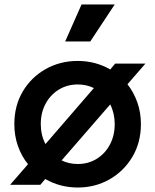

<svg xmlns="http://www.w3.org/2000/svg" viewBox="-20 -825 693 857"><path d="M25 0H160L182 -26Q248 12 327 12Q405 12 469 -24.5Q533 -61 571 -125Q609 -189 609 -271Q609 -323 593 -368Q577 -413 549 -449L629 -541H494L472 -515Q406 -553 327 -553Q248 -553 183.5 -516.5Q119 -480 81.5 -416.5Q44 -353 44 -271Q44 -219 60 -173.5Q76 -128 105 -92ZM162 -271Q162 -322 183.5 -362Q205 -402 242.5 -425Q280 -448 327 -448Q366 -448 399 -432L183 -182Q162 -222 162 -271ZM327 -93Q288 -93 255 -109L472 -359Q492 -319 492 -271Q492 -220 470.5 -179.5Q449 -139 411.5 -116Q374 -93 327 -93ZM271 -640H383L492 -805H344Z"/></svg>

Font: Custom Plus Jakarta Sans SemiBold
Style: Regular
Weight: 600
Designer: Gumpita Rahayu & FullSphere
Foundry: Tokotype & FullSphere
Version: Version 1.001;hotconv 1.0.117;makeotfexe 2.5.65602